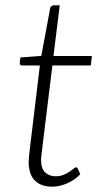

<svg xmlns="http://www.w3.org/2000/svg" viewBox="-20 -692 369 720"><path d="M87.5 -83.5Q87.5 -86.5 87.8 -91Q88 -95.5 88.8 -104.5Q89.5 -113.5 91.2 -127.8Q93 -142 95.5 -164L129.5 -446.5H64Q54 -446.5 54 -456L56.5 -476.5L135 -482.5L168 -660.5Q169 -665 172.5 -668.5Q176 -672 181 -672H204L180.5 -482H324.5L320.5 -446.5H176.5L142 -165.5Q139.5 -145 138 -132Q136.5 -119 135.5 -110.8Q134.5 -102.5 134.2 -98.5Q134 -94.5 134 -92.5Q134 -60 149.2 -45.5Q164.5 -31 188.5 -31Q205 -31 217.8 -36.2Q230.5 -41.5 240 -47.8Q249.5 -54 255.5 -59.2Q261.5 -64.5 264.5 -64.5Q267.5 -64.5 269 -63.2Q270.5 -62 272 -59.5L281 -38.5Q261 -17.5 232.5 -4.8Q204 8 175.5 8Q134.5 8 111.2 -14.5Q88 -37 87.5 -83.5Z"/></svg>

Font: Lato Light
Style: Italic
Weight: 300
Italic angle: -7°
Designer: Lukasz Dziedzic
Foundry: Lukasz Dziedzic
Version: Version 1.104; Western+Polish opensource